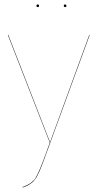

<svg xmlns="http://www.w3.org/2000/svg" viewBox="-20 -837 434 864"><path d="M144 -811Q144 -816.9 149.9 -816.9Q155.8 -816.9 155.8 -811Q155.8 -805.2 149.9 -805.2Q144 -805.2 144 -811ZM267.1 -811Q267.1 -816.9 272.9 -816.9Q278.8 -816.9 278.8 -811Q278.8 -805.2 272.9 -805.2Q267.1 -805.2 267.1 -811ZM383.8 -680.2 206.1 -194.8Q200.2 -178.2 189.5 -149.4Q181.6 -127.4 178 -117.7Q174.3 -107.9 168 -91.6Q161.6 -75.2 158.7 -68.8Q155.8 -62.5 150.4 -51.3Q145 -40 141.8 -35.9Q138.7 -31.7 133.1 -24.4Q127.4 -17.1 122.8 -14.2Q118.2 -11.2 111.6 -6.6Q105 -2 97.9 0.7Q90.8 3.4 82 6.8L81.1 4.9Q123 -9.8 139.6 -35.6Q156.2 -61.5 189.5 -154.3Q192.4 -163.1 194.1 -167.7Q195.8 -172.4 198.7 -180.2Q201.7 -188 204.1 -194.8L15.1 -680.2H17.1L205.1 -196.8L381.8 -680.2Z"/></svg>

Font: Fira Sans Compressed Two
Style: Regular
Weight: 100
Width: 1
Designer: Carrois Corporate & Edenspiekermann AG
Foundry: Carrois Corporate GbR & Edenspiekermann AG
Version: Version 4.203;PS 004.203;hotconv 1.0.88;makeotf.lib2.5.64775